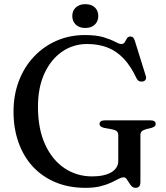

<svg xmlns="http://www.w3.org/2000/svg" viewBox="-20 -885 798 923"><path d="M655 -10.5Q655 4.5 649.2 11.2Q643.5 18 631.5 18Q620.5 18 613 10.2Q605.5 2.5 599.8 -7.5Q594 -17.5 588.2 -25Q582.5 -32.5 574.5 -32.5Q564 -32.5 550 -25Q536 -17.5 515 -7.5Q494 2.5 463.8 10.2Q433.5 18 391 18Q310.5 18 246.2 -9Q182 -36 137.2 -84.8Q92.5 -133.5 68.8 -200.8Q45 -268 45 -348.5Q45 -428 70.5 -495.2Q96 -562.5 142.5 -612Q189 -661.5 251.5 -689Q314 -716.5 388 -716.5Q443.5 -716.5 478.5 -705.8Q513.5 -695 533 -684.2Q552.5 -673.5 562.5 -673.5Q575 -673.5 580 -682.5Q585 -691.5 590.2 -700.5Q595.5 -709.5 607.5 -709.5Q615 -709.5 619.8 -705Q624.5 -700.5 628 -689.5L681 -519.5Q684.5 -509.5 679.8 -502Q675 -494.5 665 -493Q655.5 -491.5 648 -495.5Q640.5 -499.5 636 -509Q608 -569 572.8 -605.2Q537.5 -641.5 494.2 -657.5Q451 -673.5 399.5 -673.5Q331 -673.5 277.5 -636Q224 -598.5 193.2 -531Q162.5 -463.5 162.5 -372.5Q162.5 -265.5 196.8 -190.8Q231 -116 290 -76.5Q349 -37 423 -37Q452 -37 475.2 -42Q498.5 -47 514.8 -56.5Q531 -66 539.8 -80Q548.5 -94 548.5 -111.5V-234.5Q548.5 -247 542 -253.5Q535.5 -260 517 -263.5L481.5 -270Q470.5 -272.5 464.5 -277.2Q458.5 -282 458.5 -289.5Q458.5 -297.5 465 -302Q471.5 -306.5 484.5 -306.5H703Q716 -306.5 722.2 -302Q728.5 -297.5 728.5 -289.5Q728.5 -282.5 724 -278.2Q719.5 -274 709 -270.5L685.5 -265Q669 -260.5 662 -254.2Q655 -248 655 -234.5ZM390 -750.5Q361.5 -750.5 344.5 -766.5Q327.5 -782.5 327.5 -808Q327.5 -833.5 344.5 -849.2Q361.5 -865 390 -865Q419.5 -865 436 -849.2Q452.5 -833.5 452.5 -808Q452.5 -783 436 -766.8Q419.5 -750.5 390 -750.5Z"/></svg>

Font: Fraunces 11pt
Style: Regular
Weight: 400
Version: Version 1.000;[b76b70a41]